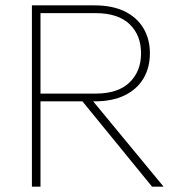

<svg xmlns="http://www.w3.org/2000/svg" viewBox="-20 -696 677 716"><path d="M115 -318V-347H337Q420 -347 463 -388.5Q506 -430 506 -497Q506 -565 463 -606Q420 -647 337 -647H115V-676H332Q399 -676 445 -653.5Q491 -631 515 -590.5Q539 -550 539 -497Q539 -444 515 -403.5Q491 -363 445 -340.5Q399 -318 332 -318ZM99 0V-676H131V0ZM547 0 276 -332 311 -338 590 0Z"/></svg>

Font: Outfit Thin
Style: Regular
Weight: 100
Designer: Rodrigo Fuenzalida
Foundry: fragTYPE
Version: Version 1.100;gftools[0.9.27]